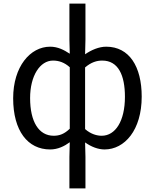

<svg xmlns="http://www.w3.org/2000/svg" viewBox="-20 -816 860 1065"><path d="M365 229H454V54L452 -26C487 -1 525 13 560 13C671 13 766 -94 766 -280C766 -447 697 -557 569 -557C529 -557 487 -539 452 -515L454 -597V-796H365V-597L367 -518C335 -539 301 -557 258 -557C148 -557 53 -447 53 -271C53 -90 134 13 258 13C301 13 337 -5 367 -27L365 54ZM278 -63C195 -63 147 -141 147 -272C147 -396 202 -480 274 -480C306 -480 337 -470 367 -443V-102C337 -73 310 -63 278 -63ZM544 -63C519 -63 485 -71 452 -100V-442C486 -471 517 -480 547 -480C636 -480 673 -399 673 -279C673 -144 620 -63 544 -63Z"/></svg>

Font: Squished Noto Sans CJK JP Regular
Style: Regular
Weight: 400
Designer: Ryoko NISHIZUKA (kana & ideographs); Paul D. Hunt (Latin, Greek & Cyrillic); Wenlong ZHANG (bopomofo); Sandoll Communica
Foundry: Adobe Systems Incorporated
Version: Version 1.004;PS 1.004;hotconv 1.0.82;makeotf.lib2.5.63406